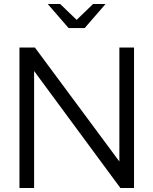

<svg xmlns="http://www.w3.org/2000/svg" viewBox="-20 -937 765 957"><path d="M77 -700H154L575 -132V-700H648V0H580L150 -583V0H77ZM280 -917 362 -838 444 -917H506L402 -797H322L218 -917Z"/></svg>

Font: Red Hat Display
Style: Regular
Weight: 400
Designer: Pentagram / MCKL
Foundry: Pentagram / MCKL
Version: Version 1.003; Red Hat Display